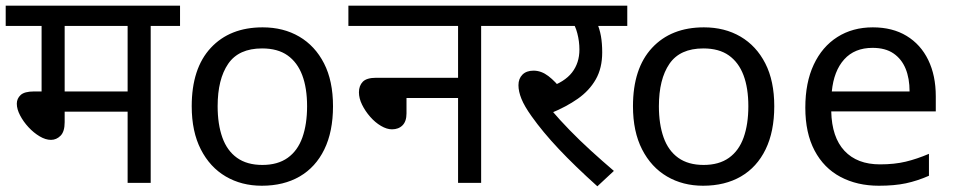

<svg xmlns="http://www.w3.org/2000/svg" viewBox="-20 -642 3356 674"><path d="M509 -551V0H428V-250H207V-213Q207 -180 192.5 -165.5Q178 -151 159 -151Q140 -151 119 -163.5Q98 -176 80 -195.5Q62 -215 50.5 -237Q39 -259 39 -278Q39 -296 52.5 -308.5Q66 -321 100 -321H126V-551H0V-622H612V-551ZM428 -551H207V-321H428Z M1149 -269Q1149 -180 1118.5 -117.5Q1088 -55 1032 -22.5Q976 10 899 10Q828 10 772.5 -22.5Q717 -55 685 -117.5Q653 -180 653 -269Q653 -402 720 -474Q787 -546 902 -546Q975 -546 1030.5 -513.5Q1086 -481 1117.5 -419.5Q1149 -358 1149 -269ZM744 -269Q744 -206 760.5 -159.5Q777 -113 812 -88Q847 -63 901 -63Q955 -63 990 -88Q1025 -113 1041.5 -159.5Q1058 -206 1058 -269Q1058 -333 1041 -378Q1024 -423 989.5 -447.5Q955 -472 900 -472Q818 -472 781 -418Q744 -364 744 -269Z M1203 -622H1772V-551H1669V0H1588V-298H1407V-244Q1407 -216 1393 -202Q1379 -188 1356 -188Q1338 -188 1317.5 -200Q1297 -212 1279.5 -232Q1262 -252 1251 -274.5Q1240 -297 1240 -318Q1240 -341 1253.5 -355Q1267 -369 1301 -369H1588V-551H1203Z M2042 -551 2074 -566Q2085 -541 2089.5 -515.5Q2094 -490 2094 -458Q2094 -403 2071.5 -363.5Q2049 -324 2008.5 -295.5Q1968 -267 1914 -245L1916 -255Q1944 -222 1979.5 -185.5Q2015 -149 2054.5 -113Q2094 -77 2135 -42L2077 12Q1998 -59 1941.5 -119Q1885 -179 1846 -234Q1821 -269 1810.5 -295Q1800 -321 1800 -343Q1800 -366 1814 -380Q1828 -394 1853 -394Q1880 -394 1905 -375Q1930 -356 1955 -323L1905 -335Q1962 -354 1988 -387.5Q2014 -421 2014 -468Q2014 -497 2006.5 -525.5Q1999 -554 1988 -565L2033 -551H1758V-622H2182V-551Z M2698 -269Q2698 -180 2667.5 -117.5Q2637 -55 2581 -22.5Q2525 10 2448 10Q2377 10 2321.5 -22.5Q2266 -55 2234 -117.5Q2202 -180 2202 -269Q2202 -402 2269 -474Q2336 -546 2451 -546Q2524 -546 2579.5 -513.5Q2635 -481 2666.5 -419.5Q2698 -358 2698 -269ZM2293 -269Q2293 -206 2309.5 -159.5Q2326 -113 2361 -88Q2396 -63 2450 -63Q2504 -63 2539 -88Q2574 -113 2590.5 -159.5Q2607 -206 2607 -269Q2607 -333 2590 -378Q2573 -423 2538.5 -447.5Q2504 -472 2449 -472Q2367 -472 2330 -418Q2293 -364 2293 -269Z M3044 -546Q3113 -546 3162.5 -516Q3212 -486 3238.5 -431.5Q3265 -377 3265 -304V-251H2898Q2900 -160 2944.5 -112.5Q2989 -65 3069 -65Q3120 -65 3159.5 -74.5Q3199 -84 3241 -102V-25Q3200 -7 3160 1.5Q3120 10 3065 10Q2989 10 2930.5 -21Q2872 -52 2839.5 -113.5Q2807 -175 2807 -264Q2807 -352 2836.5 -415Q2866 -478 2919.5 -512Q2973 -546 3044 -546ZM3043 -474Q2980 -474 2943.5 -433.5Q2907 -393 2900 -321H3173Q3173 -367 3159 -401Q3145 -435 3116.5 -454.5Q3088 -474 3043 -474Z"/></svg>

Font: hindi15
Style: Regular
Weight: 400
Designer: Jelle Bosma - Monotype Design Team
Foundry: Monotype Imaging Inc.
Version: Version 2.006